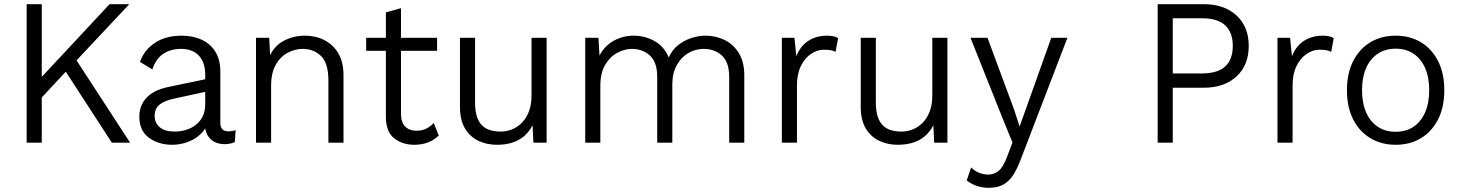

<svg xmlns="http://www.w3.org/2000/svg" viewBox="-20 -680 6960 915"><path d="M596 -660 322 -368 311 -357 144 -178 143 -275 502 -660ZM179 -660V0H107V-660ZM330 -415 600 0H513L271 -373Z M958 -325Q958 -382 928 -414.5Q898 -447 843 -447Q793 -447 758 -423.5Q723 -400 706 -349L647 -385Q667 -442 718.5 -476Q770 -510 845 -510Q898 -510 939.5 -491.5Q981 -473 1005.5 -435Q1030 -397 1030 -339V-95Q1030 -54 1068 -54Q1076 -54 1086 -55.5Q1096 -57 1103 -60L1099 -3Q1091 1 1078.5 4Q1066 7 1050 7Q1024 7 1002.5 -3.5Q981 -14 968.5 -36.5Q956 -59 956 -93V-107L974 -105Q963 -66 935.5 -40.5Q908 -15 872.5 -2.5Q837 10 801 10Q736 10 690 -23.5Q644 -57 644 -124Q644 -178 678.5 -214.5Q713 -251 780 -265L971 -305V-245L814 -211Q765 -201 741 -182Q717 -163 717 -128Q717 -94 741.5 -73.5Q766 -53 812 -53Q839 -53 865 -60.5Q891 -68 912 -84Q933 -100 945.5 -124.5Q958 -149 958 -183Z M1200 0V-500H1263L1269 -385L1258 -395Q1279 -455 1327 -482.5Q1375 -510 1433 -510Q1484 -510 1525.5 -489Q1567 -468 1592 -426.5Q1617 -385 1617 -321V0H1545V-296Q1545 -379 1510 -413Q1475 -447 1423 -447Q1387 -447 1352 -429Q1317 -411 1294.5 -372Q1272 -333 1272 -270V0Z M1891 -641V-137Q1891 -97 1911 -77Q1931 -57 1964 -57Q1992 -57 2011.5 -67Q2031 -77 2047 -94L2071 -34Q2049 -13 2020 -1.5Q1991 10 1954 10Q1898 10 1858.5 -21Q1819 -52 1819 -124V-621ZM2063 -500V-438H1725V-500Z M2348 10Q2301 10 2261 -8.5Q2221 -27 2196.5 -67Q2172 -107 2172 -171V-500H2244V-190Q2244 -121 2273 -87Q2302 -53 2366 -53Q2395 -53 2421.5 -64Q2448 -75 2468.5 -96.5Q2489 -118 2501 -150Q2513 -182 2513 -224V-500H2585V0H2522L2518 -83Q2502 -52 2477.5 -31Q2453 -10 2420.5 0Q2388 10 2348 10Z M2769 0V-500H2832L2837 -415Q2862 -463 2906 -486.5Q2950 -510 2999 -510Q3053 -510 3099 -484.5Q3145 -459 3167 -406Q3182 -441 3210.5 -464Q3239 -487 3274 -498.5Q3309 -510 3342 -510Q3390 -510 3432 -490Q3474 -470 3500.5 -428Q3527 -386 3527 -321V0H3455V-314Q3455 -384 3420 -415.5Q3385 -447 3334 -447Q3294 -447 3260 -427Q3226 -407 3205 -369Q3184 -331 3184 -278V0H3112V-314Q3112 -384 3077 -415.5Q3042 -447 2991 -447Q2957 -447 2922 -428.5Q2887 -410 2864 -371Q2841 -332 2841 -271V0Z M3706 0V-500H3766L3775 -412Q3793 -459 3831 -484.5Q3869 -510 3922 -510Q3936 -510 3950 -507.5Q3964 -505 3974 -498L3962 -433Q3952 -438 3939.5 -440.5Q3927 -443 3905 -443Q3875 -443 3845.5 -423.5Q3816 -404 3797 -366Q3778 -328 3778 -273V0Z M4258 10Q4211 10 4171 -8.5Q4131 -27 4106.5 -67Q4082 -107 4082 -171V-500H4154V-190Q4154 -121 4183 -87Q4212 -53 4276 -53Q4305 -53 4331.5 -64Q4358 -75 4378.5 -96.5Q4399 -118 4411 -150Q4423 -182 4423 -224V-500H4495V0H4432L4428 -83Q4412 -52 4387.5 -31Q4363 -10 4330.5 0Q4298 10 4258 10Z M5067 -500 4842 86Q4826 128 4806.5 157Q4787 186 4759.5 200.5Q4732 215 4692 215Q4661 215 4634 205.5Q4607 196 4587 180L4608 118Q4626 136 4647.5 144Q4669 152 4689 152Q4716 152 4738 135Q4760 118 4779 68L4805 -1L4756 -121L4605 -500H4686L4812 -160L4839 -77L4872 -169L4990 -500Z M5718 -660Q5814 -660 5872.5 -606.5Q5931 -553 5931 -461Q5931 -369 5872.5 -315.5Q5814 -262 5718 -262H5569V0H5497V-660ZM5707 -330Q5783 -330 5819 -363.5Q5855 -397 5855 -461Q5855 -525 5819 -559Q5783 -593 5707 -593H5569V-330Z M6068 0V-500H6128L6137 -412Q6155 -459 6193 -484.5Q6231 -510 6284 -510Q6298 -510 6312 -507.5Q6326 -505 6336 -498L6324 -433Q6314 -438 6301.5 -440.5Q6289 -443 6267 -443Q6237 -443 6207.5 -423.5Q6178 -404 6159 -366Q6140 -328 6140 -273V0Z M6631 -510Q6699 -510 6751 -479Q6803 -448 6833 -389.5Q6863 -331 6863 -250Q6863 -169 6833 -110.5Q6803 -52 6751 -21Q6699 10 6631 10Q6564 10 6511.5 -21Q6459 -52 6429 -110.5Q6399 -169 6399 -250Q6399 -331 6429 -389.5Q6459 -448 6511.5 -479Q6564 -510 6631 -510ZM6631 -448Q6582 -448 6546 -424Q6510 -400 6490.5 -356Q6471 -312 6471 -250Q6471 -189 6490.5 -144.5Q6510 -100 6546 -76Q6582 -52 6631 -52Q6681 -52 6716.5 -76Q6752 -100 6771.5 -144.5Q6791 -189 6791 -250Q6791 -312 6771.5 -356Q6752 -400 6716.5 -424Q6681 -448 6631 -448Z"/></svg>

Font: Kantumruy Pro
Style: Regular
Weight: 400
Designer: Sovichet Tep
Foundry: Sovichet Tep
Version: Version 1.002